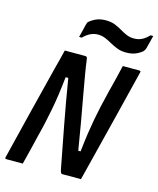

<svg xmlns="http://www.w3.org/2000/svg" viewBox="-134 -1025 922 1119"><g transform="rotate(15 327.0 -466.0)"><path d="M112 0H14Q2 0 6 -11Q41 -154 76.5 -297Q112 -440 148 -582Q156 -612 163.5 -641.5Q171 -671 178 -700H300Q308 -700 311 -697Q314 -694 316 -677Q319 -651 328 -597.5Q337 -544 350 -472.5Q363 -401 377.5 -319.5Q392 -238 405 -156H419Q426 -220 433 -267.5Q440 -315 447.5 -355Q455 -395 464 -436Q473 -477 486 -529Q497 -571 507.5 -614Q518 -657 528 -700H627Q639 -700 635 -689Q601 -550 566 -410.5Q531 -271 496 -131Q488 -98 479.5 -65.5Q471 -33 463 0Q439 -1 408 -0.5Q377 0 353 0Q346 0 342.5 -4Q339 -8 335 -28Q313 -142 287.5 -276Q262 -410 239 -551H223Q216 -486 209 -437.5Q202 -389 194 -348.5Q186 -308 177.5 -268.5Q169 -229 157 -183Q146 -137 135 -91.5Q124 -46 112 0ZM549 -872Q574 -872 595 -882Q616 -892 638 -915H654Q649 -896 644 -874.5Q639 -853 634 -836Q631 -824 622 -815Q603 -799 580 -790Q557 -781 525 -781Q495 -781 471.5 -790Q448 -799 428 -810.5Q408 -822 387 -831Q366 -840 341 -840Q295 -840 254 -798H238Q243 -818 248.5 -839.5Q254 -861 258 -879Q260 -884 261.5 -889Q263 -894 270 -899Q290 -915 312.5 -923.5Q335 -932 365 -932Q396 -932 419 -923Q442 -914 462 -902Q482 -890 502.5 -881Q523 -872 549 -872Z"/></g></svg>

Font: Recursive Mn Lnr St Med
Style: Italic
Weight: 500
Italic angle: -15°
Monospace: yes
Version: Version 1.079;hotconv 1.0.112;makeotfexe 2.5.65598; ttfautoh